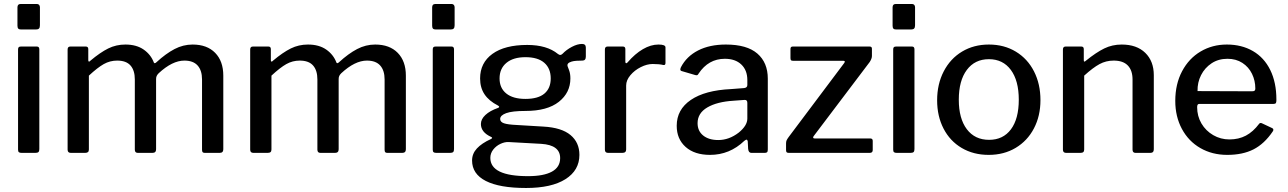

<svg xmlns="http://www.w3.org/2000/svg" viewBox="-20 -762 6418 957"><path d="M179 -636Q179 -625 174.5 -620Q170 -615 159 -615H85Q75 -615 71 -619.5Q67 -624 67 -634V-725Q67 -742 82 -742H165Q171 -742 175 -737.5Q179 -733 179 -726ZM176 -19Q176 -8 171.5 -4Q167 0 156 0H88Q78 0 74 -3.5Q70 -7 70 -16V-515Q70 -523 73 -526.5Q76 -530 84 -530H164Q176 -530 176 -516Z M317 -16V-515Q317 -530 330 -530H408Q420 -530 420 -517V-462Q420 -456 423 -455Q426 -454 430 -459Q480 -501 519.5 -520.5Q559 -540 605 -540Q660 -540 696 -515Q732 -490 747 -450Q749 -447 751 -447Q755 -447 760 -452Q807 -495 850 -517.5Q893 -540 940 -540Q1012 -540 1052.5 -498.5Q1093 -457 1093 -385V-18Q1093 0 1075 0H1001Q993 0 990 -3.5Q987 -7 987 -16V-366Q987 -411 965 -435.5Q943 -460 899 -460Q839 -460 771 -397Q764 -390 761 -383.5Q758 -377 758 -368V-18Q758 0 740 0H667Q652 0 652 -16V-366Q652 -411 630.5 -435.5Q609 -460 564 -460Q528 -460 497 -442.5Q466 -425 423 -385V-17Q423 -8 418.5 -4Q414 0 404 0H333Q317 0 317 -16Z M1227 -16V-515Q1227 -530 1240 -530H1318Q1330 -530 1330 -517V-462Q1330 -456 1333 -455Q1336 -454 1340 -459Q1390 -501 1429.5 -520.5Q1469 -540 1515 -540Q1570 -540 1606 -515Q1642 -490 1657 -450Q1659 -447 1661 -447Q1665 -447 1670 -452Q1717 -495 1760 -517.5Q1803 -540 1850 -540Q1922 -540 1962.5 -498.5Q2003 -457 2003 -385V-18Q2003 0 1985 0H1911Q1903 0 1900 -3.5Q1897 -7 1897 -16V-366Q1897 -411 1875 -435.5Q1853 -460 1809 -460Q1749 -460 1681 -397Q1674 -390 1671 -383.5Q1668 -377 1668 -368V-18Q1668 0 1650 0H1577Q1562 0 1562 -16V-366Q1562 -411 1540.5 -435.5Q1519 -460 1474 -460Q1438 -460 1407 -442.5Q1376 -425 1333 -385V-17Q1333 -8 1328.5 -4Q1324 0 1314 0H1243Q1227 0 1227 -16Z M2246 -636Q2246 -625 2241.5 -620Q2237 -615 2226 -615H2152Q2142 -615 2138 -619.5Q2134 -624 2134 -634V-725Q2134 -742 2149 -742H2232Q2238 -742 2242 -737.5Q2246 -733 2246 -726ZM2243 -19Q2243 -8 2238.5 -4Q2234 0 2223 0H2155Q2145 0 2141 -3.5Q2137 -7 2137 -16V-515Q2137 -523 2140 -526.5Q2143 -530 2151 -530H2231Q2243 -530 2243 -516Z M2900 -525V-480Q2900 -460 2883 -460Q2867 -460 2853 -459Q2839 -458 2829 -455Q2816 -451 2811.5 -445.5Q2807 -440 2809 -432Q2810 -429 2816.5 -412Q2823 -395 2823 -371Q2823 -300 2765.5 -254.5Q2708 -209 2599 -209Q2533 -209 2503 -198Q2473 -187 2473 -169Q2473 -154 2492 -147.5Q2511 -141 2556 -139L2689 -131Q2779 -126 2823.5 -89Q2868 -52 2868 10Q2868 87 2798.5 131Q2729 175 2602 175Q2470 175 2401.5 140Q2333 105 2333 38Q2333 4 2357 -22Q2381 -48 2427 -69Q2439 -75 2427 -80Q2377 -103 2377 -144Q2377 -168 2399.5 -189Q2422 -210 2462 -224Q2468 -226 2468 -229Q2468 -233 2462 -236Q2417 -259 2395 -292Q2373 -325 2373 -371Q2373 -449 2434.5 -493.5Q2496 -538 2608 -538Q2706 -538 2761 -493Q2768 -488 2772 -488Q2778 -488 2784 -494Q2803 -514 2830.5 -528.5Q2858 -543 2881 -543Q2900 -543 2900 -525ZM2725 -371Q2725 -421 2693 -449Q2661 -477 2599 -477Q2538 -477 2504 -448.5Q2470 -420 2470 -371Q2470 -323 2503.5 -296Q2537 -269 2599 -269Q2662 -269 2693.5 -295.5Q2725 -322 2725 -371ZM2515 -54Q2496 -55 2474.5 -45Q2453 -35 2438.5 -16.5Q2424 2 2424 25Q2424 116 2612 116Q2690 116 2731 93.5Q2772 71 2772 26Q2772 -39 2678 -45Z M2995 -16V-515Q2995 -530 3008 -530H3085Q3097 -530 3097 -517V-454Q3097 -448 3100.5 -447Q3104 -446 3108 -451Q3145 -494 3184.5 -517Q3224 -540 3262 -540Q3297 -540 3297 -526V-448Q3297 -436 3286 -438Q3267 -443 3233 -443Q3205 -443 3174 -427.5Q3143 -412 3122 -387Q3101 -362 3101 -336V-17Q3101 0 3082 0H3011Q2995 0 2995 -16Z M3519 10Q3442 10 3397.5 -29.5Q3353 -69 3353 -135Q3353 -216 3423.5 -264Q3494 -312 3624 -318L3689 -323Q3705 -325 3705 -338V-363Q3705 -412 3675 -440.5Q3645 -469 3593 -469Q3511 -469 3462 -395Q3459 -389 3455.5 -387.5Q3452 -386 3445 -388L3377 -408Q3371 -410 3371 -416Q3371 -420 3374 -427Q3402 -481 3459.5 -510.5Q3517 -540 3598 -540Q3703 -540 3755 -495Q3807 -450 3807 -370V-17Q3807 -7 3803.5 -3.5Q3800 0 3792 0H3725Q3711 0 3709 -20L3707 -58Q3705 -66 3701 -66Q3698 -66 3690 -60Q3617 10 3519 10ZM3691 -264 3637 -260Q3554 -255 3505.5 -226.5Q3457 -198 3457 -148Q3457 -109 3485 -86.5Q3513 -64 3560 -64Q3614 -64 3662 -101Q3705 -136 3705 -171V-249Q3705 -265 3691 -264Z M3898 -14V-47Q3898 -56 3900.5 -62Q3903 -68 3911 -79L4188 -448L4191 -454Q4191 -459 4182 -459H3933Q3925 -459 3922.5 -462Q3920 -465 3920 -473V-518Q3920 -530 3931 -530H4315Q4326 -530 4326 -519V-483Q4326 -470 4315 -453L4036 -84Q4033 -80 4033 -77Q4033 -72 4041 -72H4317Q4330 -72 4330 -60V-14Q4330 0 4315 0H3912Q3904 0 3901 -3Q3898 -6 3898 -14Z M4541 -636Q4541 -625 4536.5 -620Q4532 -615 4521 -615H4447Q4437 -615 4433 -619.5Q4429 -624 4429 -634V-725Q4429 -742 4444 -742H4527Q4533 -742 4537 -737.5Q4541 -733 4541 -726ZM4538 -19Q4538 -8 4533.5 -4Q4529 0 4518 0H4450Q4440 0 4436 -3.5Q4432 -7 4432 -16V-515Q4432 -523 4435 -526.5Q4438 -530 4446 -530H4526Q4538 -530 4538 -516Z M4651 -262Q4651 -343 4684 -406.5Q4717 -470 4775.5 -505Q4834 -540 4909 -540Q4985 -540 5043.5 -504.5Q5102 -469 5134 -406Q5166 -343 5166 -263Q5166 -184 5133.5 -122Q5101 -60 5042.5 -25Q4984 10 4908 10Q4832 10 4773.5 -24.5Q4715 -59 4683 -121Q4651 -183 4651 -262ZM5058 -265Q5058 -360 5018.5 -413.5Q4979 -467 4909 -467Q4839 -467 4799 -413.5Q4759 -360 4759 -265Q4759 -171 4799 -118Q4839 -65 4910 -65Q4980 -65 5019 -117.5Q5058 -170 5058 -265Z M5278 -16V-515Q5278 -530 5291 -530H5370Q5382 -530 5382 -517V-462Q5382 -456 5384.5 -455Q5387 -454 5392 -459Q5444 -501 5484 -520.5Q5524 -540 5571 -540Q5646 -540 5688.5 -498.5Q5731 -457 5731 -387V-18Q5731 0 5714 0H5640Q5625 0 5625 -16V-366Q5625 -411 5601.5 -435.5Q5578 -460 5531 -460Q5493 -460 5460.5 -442.5Q5428 -425 5384 -385V-17Q5384 -8 5379.5 -4Q5375 0 5365 0H5294Q5278 0 5278 -16Z M6108 -67Q6154 -67 6190 -86Q6226 -105 6256 -145Q6259 -149 6263 -149Q6268 -149 6271 -147L6322 -123Q6327 -120 6327 -115Q6327 -112 6324 -107Q6282 -45 6228 -17.5Q6174 10 6097 10Q6022 10 5963 -24Q5904 -58 5871 -119.5Q5838 -181 5838 -259Q5838 -343 5872 -407Q5906 -471 5964.5 -505.5Q6023 -540 6095 -540Q6169 -540 6225 -507.5Q6281 -475 6311.5 -413Q6342 -351 6342 -266V-262Q6342 -253 6339.5 -248.5Q6337 -244 6327 -244H5957Q5947 -244 5947 -228Q5947 -183 5968.5 -146.5Q5990 -110 6027 -88.5Q6064 -67 6108 -67ZM6220 -307Q6230 -307 6233.5 -310Q6237 -313 6237 -321Q6237 -360 6220.5 -394Q6204 -428 6172.5 -448.5Q6141 -469 6098 -469Q6053 -469 6019 -446.5Q5985 -424 5966.5 -387.5Q5948 -351 5949 -308Z"/></svg>

Font: n
Style: Regular
Weight: 500
Designer: Pablo Impallari, Rodrigo Fuenzalida
Foundry: Impallari Type
Version: Version 1.002; ttfautohint (v1.5)